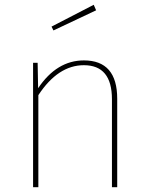

<svg xmlns="http://www.w3.org/2000/svg" viewBox="-20 -781 621 801"><path d="M381 -738 203 -654 195 -670 371 -761ZM330 -529Q469 -529 469 -369V0H447V-367Q447 -509 330 -509Q222 -509 140 -384V0H118V-519H137L139 -413Q217 -529 330 -529Z"/></svg>

Font: FiraGO Thin
Style: Regular
Weight: 100
Designer: bBox Type
Foundry: bBox Type GmbH
Version: Version 1.001;PS 001.001;hotconv 1.0.88;makeotf.lib2.5.64775